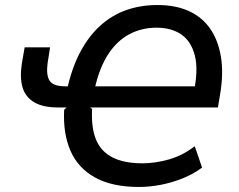

<svg xmlns="http://www.w3.org/2000/svg" viewBox="-20 -734 950 763"><path d="M532 9Q426 9 358 -28.5Q290 -66 260 -135Q230 -204 235 -298L245 -307H209Q152 -307 117 -327Q82 -347 70 -385.5Q58 -424 67 -483L78 -546H179L169 -482Q163 -436 177 -413.5Q191 -391 239 -391H264L246 -376Q265 -463 298.5 -526.5Q332 -590 378.5 -632Q425 -674 482 -694Q539 -714 606 -714Q677 -714 729.5 -690.5Q782 -667 814.5 -621Q847 -575 858 -508Q869 -441 854 -355L846 -307H338L346 -301Q342 -227 361.5 -179.5Q381 -132 427 -108.5Q473 -85 546 -85Q597 -85 651.5 -100.5Q706 -116 754 -153L783 -68Q748 -42 705.5 -25Q663 -8 618.5 0.5Q574 9 532 9ZM602 -624Q543 -624 494 -598Q445 -572 410 -518.5Q375 -465 356 -380L342 -391H773L749 -362Q769 -455 754.5 -512.5Q740 -570 700.5 -597Q661 -624 602 -624Z"/></svg>

Font: Nunito Sans 7pt SemiCondensed SemiBold
Style: Italic
Weight: 600
Width: 4
Italic angle: -9°
Designer: Vernon Adams
Foundry: Vernon Adams
Version: Version 3.101;gftools[0.9.27]